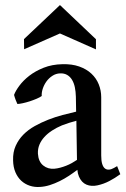

<svg xmlns="http://www.w3.org/2000/svg" viewBox="-20 -738 501 766"><path d="M362.8 -541 219.2 -604.5 76.2 -541.5 75.7 -582 219.2 -717.8 362.8 -581.5ZM36.1 -359.4Q42 -375.5 57.4 -396.2Q72.8 -417 96.9 -435.8Q121.1 -454.6 154.3 -467.8Q187.5 -481 229 -481.9Q267.1 -482.9 296.1 -472.7Q325.2 -462.4 344.7 -444.1Q364.3 -425.8 374 -401.4Q383.8 -377 383.8 -350.1V-117.7Q383.8 -96.7 387.7 -84Q391.6 -71.3 398.7 -65.9Q405.8 -60.5 415 -61.3Q424.3 -62 434.6 -67.9L447.3 -75.2L460 -43Q438.5 -27.3 416 -15.6Q393.6 -3.9 368.7 1.5Q344.2 6.8 324.7 -1.5Q305.2 -9.8 294.9 -33.7Q290 -44.9 288.6 -60.5Q273.4 -48.8 255.4 -36.9Q237.3 -24.9 218 -15.4Q198.7 -5.9 178.7 0.5Q158.7 6.8 139.2 7.8Q117.7 9.3 98.6 2.9Q79.6 -3.4 64.9 -16.8Q50.3 -30.3 41.5 -50.8Q32.7 -71.3 32.2 -98.6Q31.2 -130.9 42.5 -156Q53.7 -181.2 73.2 -200.9Q92.8 -220.7 118.7 -235.1Q144.5 -249.5 172.6 -260.5Q200.7 -271.5 229.5 -279.1Q258.3 -286.6 283.7 -292.5L282.7 -352.1Q282.2 -372.6 278.6 -389.9Q274.9 -407.2 267.3 -419.7Q259.8 -432.1 248 -439Q236.3 -445.8 220.2 -445.3Q203.1 -444.8 189 -435.5Q174.8 -426.3 165 -412.6Q155.3 -398.9 150.4 -383.5Q145.5 -368.2 146.5 -355Q139.2 -349.6 126 -344Q112.8 -338.4 98.4 -333.7Q84 -329.1 70.6 -326.2Q57.1 -323.2 49.3 -323.2Q46.4 -329.1 42.2 -340.1Q38.1 -351.1 36.1 -359.4ZM284.7 -256.3Q269.5 -252.4 255.4 -247.8Q241.2 -243.2 227.1 -237.8Q206.1 -229 188 -217.3Q169.9 -205.6 157 -191.4Q144 -177.2 137.2 -160.6Q130.4 -144 131.3 -125Q133.3 -93.3 152.3 -77.9Q171.4 -62.5 197.3 -64.9Q208.5 -65.9 220.5 -69.1Q232.4 -72.3 244.1 -76.9Q255.9 -81.5 266.8 -87.6Q277.8 -93.8 287.1 -100.1Z"/></svg>

Font: VarendraSemibold
Style: Regular
Weight: 600
Designer: Jacob Thomas
Foundry: Bangla Type Foundry
Version: Version 1.008